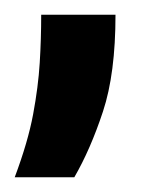

<svg xmlns="http://www.w3.org/2000/svg" viewBox="-28 -112 198 261"><path d="M-8 129Q10 81 17 43.5Q24 6 26 -26.5Q28 -59 28 -92H129Q129 -12 112 39.5Q95 91 73 129Z"/></svg>

Font: Bricolage Grotesque 48pt Medium
Style: Regular
Weight: 500
Designer: Mathieu Triay
Foundry: Atelier Triay
Version: Version 1.000; ttfautohint (v1.8.4.7-5d5b);gftools[0.9.32]